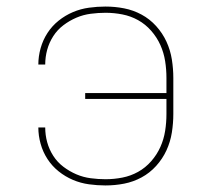

<svg xmlns="http://www.w3.org/2000/svg" viewBox="-20 -558 640 586"><path d="M302 8Q277 8 251.5 4.5Q226 1 202.5 -9Q179 -19 159 -35Q139 -51 125 -72.5Q111 -94 104 -119Q97 -144 97 -169H118Q118 -146 124 -124Q130 -102 142.5 -82.5Q155 -63 173.5 -49Q192 -35 213 -26Q234 -17 257 -14Q280 -11 302 -11Q328 -11 353.5 -16Q379 -21 401.5 -33.5Q424 -46 441.5 -66Q459 -86 469.5 -109.5Q480 -133 484 -158.5Q488 -184 488 -210V-256H240V-274H488V-320Q488 -346 484 -371.5Q480 -397 469.5 -420.5Q459 -444 441.5 -464Q424 -484 401.5 -496.5Q379 -509 353.5 -514Q328 -519 302 -519Q280 -519 257 -516Q234 -513 213 -504Q192 -495 173.5 -481Q155 -467 142.5 -447.5Q130 -428 124 -406Q118 -384 118 -361H97Q97 -386 104 -411Q111 -436 125 -457.5Q139 -479 159 -495Q179 -511 202.5 -521Q226 -531 251.5 -534.5Q277 -538 302 -538Q331 -538 359 -532.5Q387 -527 412 -513.5Q437 -500 456.5 -478.5Q476 -457 488 -431Q500 -405 504.5 -376.5Q509 -348 509 -320V-210Q509 -182 504.5 -153.5Q500 -125 488 -99Q476 -73 456.5 -51.5Q437 -30 412 -16.5Q387 -3 359 2.5Q331 8 302 8Z"/></svg>

Font: Iosevka Curly Thin Extended
Style: Regular
Weight: 100
Width: 7
Monospace: yes
Designer: Belleve Invis
Foundry: Belleve Invis
Version: Version 11.1.0; ttfautohint (v1.8.3)